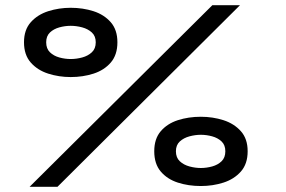

<svg xmlns="http://www.w3.org/2000/svg" viewBox="-20 -720 1104 740"><path d="M94 0 798.5 -700H905L201.5 0ZM252.5 -423Q207 -423 165.8 -436.2Q124.5 -449.5 98.5 -479Q72.5 -508.5 72.5 -557Q72.5 -605 98.5 -634.2Q124.5 -663.5 165.8 -676.8Q207 -690 252.5 -690Q299.5 -690 340.5 -676.8Q381.5 -663.5 407 -634.2Q432.5 -605 432.5 -557Q432.5 -508.5 407 -479Q381.5 -449.5 340.5 -436.2Q299.5 -423 252.5 -423ZM252.5 -492.5Q274.5 -492.5 296.8 -498.5Q319 -504.5 334 -518.5Q349 -532.5 349 -557Q349 -581 334 -594.8Q319 -608.5 296.8 -614.5Q274.5 -620.5 252.5 -620.5Q230.5 -620.5 208.8 -614.5Q187 -608.5 172.5 -594.8Q158 -581 158 -557Q158 -532.5 172.5 -518.5Q187 -504.5 208.8 -498.5Q230.5 -492.5 252.5 -492.5ZM754 -3Q706.5 -3 665.5 -16.2Q624.5 -29.5 599.5 -59Q574.5 -88.5 574.5 -137Q574.5 -185 599.5 -214.2Q624.5 -243.5 665.5 -256.8Q706.5 -270 754 -270Q800 -270 841.2 -256.8Q882.5 -243.5 908.5 -214.2Q934.5 -185 934.5 -137Q934.5 -88.5 908.5 -59Q882.5 -29.5 841.2 -16.2Q800 -3 754 -3ZM754 -72.5Q776 -72.5 797.8 -78.5Q819.5 -84.5 834 -98.5Q848.5 -112.5 848.5 -137Q848.5 -161 834 -174.8Q819.5 -188.5 797.8 -194.5Q776 -200.5 754 -200.5Q732.5 -200.5 710.2 -194.5Q688 -188.5 673 -174.8Q658 -161 658 -137Q658 -112.5 673 -98.5Q688 -84.5 710.2 -78.5Q732.5 -72.5 754 -72.5Z"/></svg>

Font: Trispace Expanded SemiBold
Style: Regular
Weight: 600
Width: 7
Designer: Tyler Finck
Foundry: Etcetera Type Company
Version: Version 1.210; ttfautohint (v1.8.3)